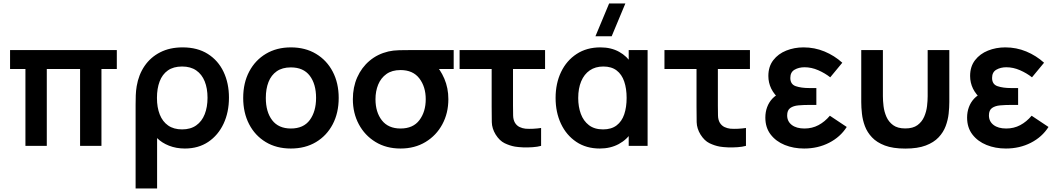

<svg xmlns="http://www.w3.org/2000/svg" viewBox="-20 -822 5950 1082"><path d="M123.3 0V-433H36.7V-540H638.3V-433H551.7V0H431.3V-433H243.7V0Z M744.2 240V-231.8Q744.2 -258.8 745.1 -285.1Q746.1 -311.4 750.3 -336.2Q761.1 -400.9 794.8 -450.3Q828.6 -499.7 882.8 -527.3Q937 -555 1009 -555Q1092.7 -555 1151.1 -518.1Q1209.5 -481.2 1239.9 -417.1Q1270.3 -353 1270.3 -271.8Q1270.3 -189.6 1239.8 -124.6Q1209.2 -59.7 1153.5 -22.3Q1097.8 15 1021.7 15Q973.1 15 932.5 -1Q891.8 -17.1 865.3 -43.8V240ZM1006.2 -92.8Q1054.1 -92.8 1085.9 -115.5Q1117.8 -138.1 1133.6 -178.3Q1149.5 -218.6 1149.5 -271Q1149.5 -324.2 1133.5 -363.7Q1117.6 -403.2 1085.8 -425.2Q1054 -447.2 1006.2 -447.2Q957.3 -447.2 925.9 -425Q894.5 -402.8 879.5 -362.8Q864.5 -322.9 864.5 -270.3Q864.5 -216.6 880.3 -176.7Q896.1 -136.8 927.5 -114.8Q958.9 -92.8 1006.2 -92.8Z M1619.2 15Q1537.9 15 1477.5 -21.5Q1417.1 -58 1383.8 -122.3Q1350.5 -186.6 1350.5 -270.2Q1350.5 -354.8 1384.5 -419Q1418.5 -483.2 1479 -519.1Q1539.4 -555 1619.2 -555Q1700.5 -555 1761.1 -518.5Q1821.8 -482.1 1855.2 -417.9Q1888.7 -353.7 1888.7 -270.2Q1888.7 -185.9 1855 -121.7Q1821.2 -57.4 1760.6 -21.2Q1699.9 15 1619.2 15ZM1619.2 -97.8Q1690.8 -97.8 1726 -146Q1761.2 -194.2 1761.2 -270.2Q1761.2 -348.6 1725.5 -395.4Q1689.8 -442.2 1619.2 -442.2Q1570.7 -442.2 1539.5 -420.3Q1508.2 -398.5 1493.1 -359.8Q1478 -321.2 1478 -270.2Q1478 -191.4 1513.8 -144.6Q1549.7 -97.8 1619.2 -97.8Z M2237.2 15Q2156.6 15 2096.1 -22Q2035.6 -58.9 2002 -121.9Q1968.5 -184.8 1968.5 -263Q1968.5 -330.5 1993.1 -386.1Q2017.7 -441.7 2062.7 -479.6Q2107.7 -517.6 2168.8 -532Q2195.2 -538.2 2230.1 -539.1Q2265 -540 2310.5 -540H2536.7V-433H2398.7L2426.5 -465.3Q2461.2 -431.6 2484 -378.7Q2506.7 -325.8 2506.7 -263Q2506.7 -184.4 2472.7 -121.5Q2438.8 -58.5 2378 -21.8Q2317.3 15 2237.2 15ZM2237.2 -97.8Q2308.2 -97.8 2343.7 -145.2Q2379.2 -192.5 2379.2 -263Q2379.2 -332.9 2343.3 -380Q2307.4 -427.1 2237.2 -427.2Q2188.9 -427.2 2157.7 -404.8Q2126.4 -382.4 2111.2 -345.2Q2096 -308 2096 -263Q2096 -189.8 2132.1 -143.8Q2168.2 -97.8 2237.2 -97.8Z M2881.8 4.2Q2852.2 -1.2 2823.7 -15Q2795.2 -28.8 2773.2 -63.8Q2752.4 -97.8 2751.5 -133.6Q2750.7 -169.4 2750.7 -220.7V-433H2570V-540H3051.7V-433H2871V-227.3Q2871 -194 2871.7 -170.5Q2872.3 -147 2882 -130.2Q2892.2 -113.7 2908.2 -106.1Q2924.1 -98.6 2941 -96.8Q2961 -95.2 2984.5 -96.4Q3008.1 -97.6 3029.3 -100.8V0Q3009.2 5.6 2981.9 7.5Q2954.6 9.5 2927.8 8.5Q2900.9 7.4 2881.8 4.2Z M3427 -617.5H3335.5L3412.7 -802.5H3504.2ZM3360.2 15Q3283.7 15 3227.7 -22.5Q3171.7 -60.1 3141.3 -124.6Q3111 -189.1 3111 -270Q3111 -352.1 3141.9 -416.4Q3172.8 -480.7 3229.5 -517.8Q3286.2 -555 3363.7 -555Q3423.8 -555 3469 -530Q3514.2 -505.1 3541.3 -460.8L3523 -435.5V-540H3629.5V0H3523V-105.7L3541.3 -80.3Q3514.2 -35.8 3467.2 -10.4Q3420.2 15 3360.2 15ZM3378.5 -92.8Q3425.3 -92.8 3454.8 -115.3Q3484.2 -137.7 3497.8 -177.7Q3511.3 -217.8 3511.3 -270.2Q3511.3 -322.8 3497.7 -362.7Q3484.1 -402.7 3455.1 -424.9Q3426.1 -447.2 3380.2 -447.2Q3335.2 -447.2 3303.6 -425.4Q3272 -403.7 3255.2 -363.7Q3238.5 -323.8 3238.5 -269.3Q3238.5 -220.7 3253.1 -180.6Q3267.8 -140.6 3298.8 -116.7Q3329.8 -92.8 3378.5 -92.8Z M4036.3 4.2Q4006.8 -1.2 3978.2 -15Q3949.7 -28.8 3927.7 -63.8Q3906.9 -97.8 3906 -133.6Q3905.2 -169.4 3905.2 -220.7V-433H3724.5V-540H4206.2V-433H4025.5V-227.3Q4025.5 -194 4026.2 -170.5Q4026.8 -147 4036.5 -130.2Q4046.8 -113.7 4062.7 -106.1Q4078.6 -98.6 4095.5 -96.8Q4115.5 -95.2 4139 -96.4Q4162.6 -97.6 4183.8 -100.8V0Q4163.7 5.6 4136.4 7.5Q4109.1 9.5 4082.2 8.5Q4055.4 7.4 4036.3 4.2Z M4511.5 15Q4452.2 15 4402.6 -5Q4352.9 -25.1 4323 -64Q4293 -103 4293 -159.3Q4293 -190.8 4303.1 -218.1Q4313.2 -245.5 4332.5 -266.1Q4351.9 -286.7 4379.5 -298L4377.7 -258.8Q4342.5 -289.1 4326.2 -322.6Q4310 -356.1 4310 -393.8Q4310 -447 4337.8 -482.9Q4365.5 -518.8 4410.8 -536.9Q4456 -555 4508 -555Q4570.7 -555 4626.6 -531.8Q4682.5 -508.5 4726.7 -468.5L4658.7 -386.3Q4628.9 -409.8 4590.9 -426.4Q4552.8 -443 4513.8 -443Q4481.8 -443 4457.8 -429.2Q4433.8 -415.4 4433.8 -382.8Q4433.8 -346.8 4464.5 -336.3Q4495.2 -325.8 4540.7 -325.8H4580.5V-230.7H4540.5Q4508 -230.7 4479.5 -228.2Q4451 -225.7 4433.5 -213.3Q4416 -200.9 4416 -171.7Q4416 -137.9 4442 -117.9Q4468.1 -97.8 4513.3 -97.8Q4556.8 -97.8 4592.4 -116.8Q4627.9 -135.7 4656.7 -169.8L4751.7 -106.5Q4715.7 -49.8 4652.3 -17.4Q4589 15 4511.5 15Z M4833.5 -246.8V-540H4955.5V-279.8Q4955.5 -254.8 4959.1 -223.8Q4962.8 -192.8 4975.3 -164Q4987.9 -135.2 5013.2 -116.7Q5038.4 -98.2 5081.7 -98.2Q5124.9 -98.2 5150.2 -116.7Q5175.4 -135.2 5188 -164Q5200.6 -192.8 5204.2 -223.8Q5207.8 -254.8 5207.8 -279.8V-540H5329.8V-246.8Q5329.8 -216.8 5326 -181.3Q5322.1 -145.8 5309.2 -111.2Q5296.3 -76.6 5269.4 -48Q5242.4 -19.3 5196.9 -2Q5151.4 15.3 5081.7 15.3Q5011.9 15.3 4966.4 -2Q4920.9 -19.3 4894 -48Q4867 -76.6 4854.1 -111.2Q4841.2 -145.8 4837.4 -181.3Q4833.5 -216.8 4833.5 -246.8Z M5648.5 15Q5589.2 15 5539.6 -5Q5489.9 -25.1 5460 -64Q5430 -103 5430 -159.3Q5430 -190.8 5440.1 -218.1Q5450.2 -245.5 5469.5 -266.1Q5488.9 -286.7 5516.5 -298L5514.7 -258.8Q5479.5 -289.1 5463.2 -322.6Q5447 -356.1 5447 -393.8Q5447 -447 5474.8 -482.9Q5502.5 -518.8 5547.8 -536.9Q5593 -555 5645 -555Q5707.7 -555 5763.6 -531.8Q5819.5 -508.5 5863.7 -468.5L5795.7 -386.3Q5765.9 -409.8 5727.9 -426.4Q5689.8 -443 5650.8 -443Q5618.8 -443 5594.8 -429.2Q5570.8 -415.4 5570.8 -382.8Q5570.8 -346.8 5601.5 -336.3Q5632.2 -325.8 5677.7 -325.8H5717.5V-230.7H5677.5Q5645 -230.7 5616.5 -228.2Q5588 -225.7 5570.5 -213.3Q5553 -200.9 5553 -171.7Q5553 -137.9 5579 -117.9Q5605.1 -97.8 5650.3 -97.8Q5693.8 -97.8 5729.4 -116.8Q5764.9 -135.7 5793.7 -169.8L5888.7 -106.5Q5852.7 -49.8 5789.3 -17.4Q5726 15 5648.5 15Z"/></svg>

Font: Manrope ExtraLight
Style: Regular
Weight: 200
Designer: Mikhail Sharanda
Foundry: Mikhail Sharanda
Version: Version 4.505